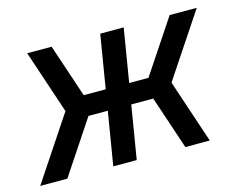

<svg xmlns="http://www.w3.org/2000/svg" viewBox="-81 -640 959 759"><g transform="rotate(-15 398.5 -260.0)"><path d="M691 0H591L518 -218H428L392 0H296L332 -218H253L108 0H-3L170 -260L83 -520H183L256 -302H346L382 -520H478L442 -302H521L666 -520H777L604 -260Z"/></g></svg>

Font: Iosevka Aile Medium
Style: Italic
Weight: 500
Italic angle: -9°
Designer: Belleve Invis
Foundry: Belleve Invis
Version: Version 31.1.0; ttfautohint (v1.8.4)